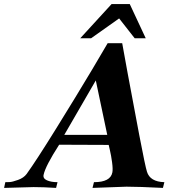

<svg xmlns="http://www.w3.org/2000/svg" viewBox="-58 -918 863 938"><path d="M745 -28 738 0Q620 -6 560 -6L394 0L401 -28Q482 -28 491 -76Q494 -92 489.5 -125.5Q485 -159 479 -184L473 -210L231 -211Q164 -107 155 -64Q151 -46 171.5 -37Q192 -28 223 -28L216 0Q154 -4 106 -4L-38 0L-32 -28Q-24 -28 -11 -28.5Q2 -29 30 -39Q58 -49 72 -68Q117 -130 216 -289.5Q315 -449 392 -578L468 -707H539Q539 -705 565.5 -561Q592 -417 622 -260Q652 -103 660 -79Q675 -30 745 -28ZM466 -259 410 -525 256 -259ZM654 -731H600L524 -828L387 -731H334L487 -898H576Z"/></svg>

Font: GFS Artemisia
Style: Bold Italic
Weight: 700
Italic angle: -12°
Designer: Designed by Takis Katsoulidis and George D. Matthiopoulos.
Foundry: Designed by Takis Katsoulidis and George D. Matthiopoulos.
Version: Version 1.0